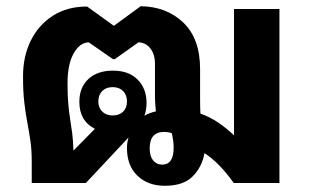

<svg xmlns="http://www.w3.org/2000/svg" viewBox="-20 -588 994 617"><path d="M510 9Q455 9 421.5 -23.5Q388 -56 388 -112Q388 -130 393 -146L390 -143L256 0H82V-67Q82 -107 77.5 -137Q73 -167 67.5 -196Q62 -225 58 -259.5Q54 -294 54 -343Q54 -407 79 -457.5Q104 -508 150 -537.5Q196 -567 260 -567L346 -505L432 -568Q515 -567 569 -515.5Q623 -464 623 -366V-268Q623 -245 624 -223Q655 -212 681.5 -194Q708 -176 732 -153V-559H878V0H731Q685 -65 637 -96Q630 -53 600 -22Q570 9 510 9ZM197 -321Q197 -281 199.5 -253.5Q202 -226 205.5 -204.5Q209 -183 212 -160Q215 -137 216 -104L285 -174Q235 -199 235 -261Q235 -307 264 -334Q293 -361 343 -361Q394 -361 422.5 -332Q451 -303 451 -257Q451 -235 444 -216Q461 -226 481 -230Q480 -241 479 -253.5Q478 -266 478 -280V-383Q478 -413 463.5 -432Q449 -451 425 -452L349 -398H343L265 -452Q236 -451 216.5 -416Q197 -381 197 -321ZM342 -217Q363 -217 375.5 -229Q388 -241 388 -262Q388 -283 375.5 -295.5Q363 -308 342 -308Q321 -308 308.5 -295.5Q296 -283 296 -262Q296 -242 308.5 -229.5Q321 -217 342 -217ZM501 -59Q538 -59 538 -113Q538 -126 536.5 -136.5Q535 -147 532 -160Q521 -164 507 -164Q461 -164 461 -111Q461 -86 472 -72.5Q483 -59 501 -59Z"/></svg>

Font: Noto Sans Thai Looped
Style: Bold
Weight: 700
Designer: Sasikarn Vongin, Ben Mitchell
Foundry: The Fontpad Ltd
Version: Version 1.001; ttfautohint (v1.8.4.7-5d5b)